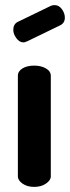

<svg xmlns="http://www.w3.org/2000/svg" viewBox="-20 -732 274 752"><path d="M114 0Q86 0 68 -13Q50 -26 50 -41V-435Q50 -453 68 -464Q86 -475 114 -475Q141 -475 160 -464Q179 -453 179 -435V-41Q179 -26 160 -13Q141 0 114 0ZM72 -566Q56 -566 44 -582.5Q32 -599 32 -615Q32 -637 49 -646L181 -710Q188 -712 194 -712Q211 -712 222.5 -696Q234 -680 234 -663Q234 -642 216 -633L86 -570Q82 -569 79 -567.5Q76 -566 72 -566Z"/></svg>

Font: Dosis ExtraLight
Style: Bold
Weight: 700
Version: Version 3.001; ttfautohint (v1.8.2)